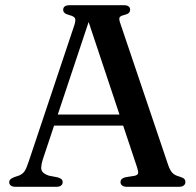

<svg xmlns="http://www.w3.org/2000/svg" viewBox="-20 -720 754 740"><path d="M173.5 -278.5H472L475 -236H168.5ZM221.5 -18Q221.5 -10 215.5 -5Q209.5 0 196 0H41Q28 0 21.8 -4.8Q15.5 -9.5 15.5 -18Q15.5 -24 19.5 -28.2Q23.5 -32.5 34 -37L53.5 -43.5Q67.5 -49.5 74.8 -60.2Q82 -71 91 -98.5L266.5 -623Q272.5 -641 269.2 -649Q266 -657 248.5 -661.5Q234.5 -665 229 -670Q223.5 -675 223.5 -682.5Q223.5 -691 229.8 -695.5Q236 -700 249 -700H456.5Q469.5 -700 475.5 -695.5Q481.5 -691 481.5 -682.5Q481.5 -675 476.2 -670Q471 -665 458 -662Q443.5 -658.5 440.8 -652.5Q438 -646.5 443 -632L628 -84.5Q635 -64 644.2 -54Q653.5 -44 671.5 -39.5Q685 -35.5 689.8 -30.8Q694.5 -26 694.5 -18Q694.5 -10 688 -5Q681.5 0 668.5 0H470Q457 0 450.8 -5Q444.5 -10 444.5 -18Q444.5 -25.5 449.2 -30Q454 -34.5 464 -37L499 -42.5Q512 -45.5 512.5 -53.8Q513 -62 506.5 -80.5L315.5 -653.5L330 -660.5L144.5 -104Q139 -85.5 138.8 -74Q138.5 -62.5 146 -55.2Q153.5 -48 168.5 -43L202 -36.5Q212 -33.5 216.8 -29.5Q221.5 -25.5 221.5 -18Z"/></svg>

Font: Fraunces 11pt
Style: Regular
Weight: 400
Version: Version 1.000;[b76b70a41]